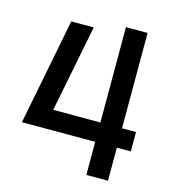

<svg xmlns="http://www.w3.org/2000/svg" viewBox="-104 -782 794 870"><g transform="rotate(15 293.0 -346.5)"><path d="M36.1 -155.3 133.8 -654.3H239.3L158.7 -246.1H379.9V-693.4H481.4V-246.1H546.9V-155.3H481.4V0H379.9V-155.3Z"/></g></svg>

Font: Cascadia Mono PL
Style: Regular
Weight: 400
Monospace: yes
Designer: Aaron Bell
Foundry: Saja Typeworks
Version: Version 2404.023; ttfautohint (v1.8.4)